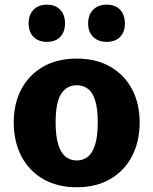

<svg xmlns="http://www.w3.org/2000/svg" viewBox="-20 -788 654 819"><path d="M307.6 10.7Q224.1 10.7 163.8 -24.4Q103.5 -59.6 71 -121.8Q38.6 -184.1 38.6 -266.1Q38.6 -346.7 71.3 -408Q104 -469.2 164.3 -503.7Q224.6 -538.1 307.6 -538.1Q390.1 -538.1 450.2 -503.7Q510.3 -469.2 543 -408Q575.7 -346.7 575.7 -266.1Q575.7 -184.1 543.2 -121.8Q510.7 -59.6 450.7 -24.4Q390.6 10.7 307.6 10.7ZM307.6 -103.5Q335.4 -103.5 355.5 -120.1Q375.5 -136.7 386.2 -172.6Q397 -208.5 397 -266.1Q397 -322.8 386.5 -357.7Q376 -392.6 356 -408.4Q335.9 -424.3 307.6 -424.3Q264.6 -424.3 241 -387.9Q217.3 -351.6 217.3 -266.1Q217.3 -208 228.3 -172.1Q239.3 -136.2 259.3 -119.9Q279.3 -103.5 307.6 -103.5ZM435.5 -609.4Q398.9 -609.4 377.4 -630.6Q356 -651.9 356 -688Q356 -725.1 377.4 -746.6Q398.9 -768.1 435.5 -768.1Q471.7 -768.1 492.2 -746.6Q512.7 -725.1 512.7 -688Q512.7 -651.9 492.2 -630.6Q471.7 -609.4 435.5 -609.4ZM180.2 -609.4Q144 -609.4 123 -630.6Q102.1 -651.9 102.1 -688Q102.1 -725.1 123 -746.6Q144 -768.1 180.2 -768.1Q216.3 -768.1 236.8 -746.6Q257.3 -725.1 257.3 -688Q257.3 -651.9 236.8 -630.6Q216.3 -609.4 180.2 -609.4Z"/></svg>

Font: Comme ExtraBold
Style: Regular
Weight: 800
Version: Version 1.000;gftools[0.9.27]